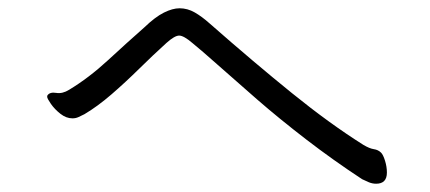

<svg xmlns="http://www.w3.org/2000/svg" viewBox="-20 -552 1040 464"><path d="M329 -486Q355 -511 376 -521.5Q397 -532 414 -532Q433 -532 450.5 -522Q468 -512 487 -495Q594 -401 685.5 -327Q777 -253 858 -202Q873 -193 883.5 -191.5Q894 -190 901 -183Q906 -178 910.5 -163.5Q915 -149 915 -135Q915 -108 889 -108Q880 -108 871.5 -111.5Q863 -115 855 -119Q785 -165 720 -215Q655 -265 601 -312Q547 -359 506.5 -395Q466 -431 445 -448Q424 -466 413 -466Q402 -466 382 -448Q350 -419 316.5 -386Q283 -353 249.5 -324Q216 -295 184 -276Q176 -272 169.5 -269Q163 -266 155 -266Q140 -266 126 -277Q112 -288 103 -301Q94 -314 94 -318Q94 -321 95 -322Q101 -330 116 -327.5Q131 -325 147 -335Q195 -364 241 -406.5Q287 -449 329 -486Z"/></svg>

Font: Moon Stars Kai T
Style: Regular
Weight: 400
Designer: GuiWonder
Version: Version 1.101